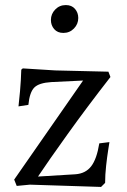

<svg xmlns="http://www.w3.org/2000/svg" viewBox="-20 -732 500 758"><path d="M183 -408Q134 -405 115.5 -386.5Q97 -368 92 -318L53 -312Q55 -326 59 -371.5Q63 -417 64 -457L70 -462L198 -454L408 -449L416 -428Q324 -310 247 -202.5Q170 -95 130 -35L278 -44Q318 -47 340 -75.5Q362 -104 372 -166L412 -171Q411 -164 407 -139Q403 -114 399 -78Q395 -42 395 -10L379 6L98 -3L46 2L36 -23L308 -414ZM181 -653Q181 -677 198 -694.5Q215 -712 240 -712Q263 -712 276 -697Q289 -682 289 -661Q289 -637 272 -619.5Q255 -602 230 -602Q207 -602 194 -617Q181 -632 181 -653Z"/></svg>

Font: Sahitya
Style: Regular
Weight: 400
Designer: Juan Pablo del Peral
Foundry: Juan Pablo del Peral (http://www.huertatipografica.com)
Version: Version 1.001;PS 001.000;hotconv 1.0.70;makeotf.lib2.5.58329